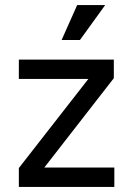

<svg xmlns="http://www.w3.org/2000/svg" viewBox="-20 -735 523 754"><path d="M54 -1V-75L327 -425H54V-501H427V-428L154 -77H429V-1ZM294 -578H222L283 -715H393Z"/></svg>

Font: Inclusive Sans
Style: Regular
Weight: 400
Designer: Olivia King
Foundry: Olivia King
Version: Version 2.004